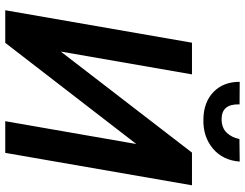

<svg xmlns="http://www.w3.org/2000/svg" viewBox="-121 -812 933 731"><g transform="rotate(90 345.5 -446.5)"><path d="M561 -710.9H685.5L562 0H441.4L528.3 -499L143.1 0H19L142.6 -710.9H263.2L176.3 -211.4ZM595.2 -892.6Q590.3 -827.6 544.9 -790Q499.5 -752.4 433.6 -754.4Q369.1 -755.4 330.3 -792.7Q291.5 -830.1 291.5 -892.6L377.4 -892.1Q375 -823.7 433.6 -823.7Q466.3 -823.7 484.9 -842.8Q503.4 -861.8 509.3 -891.6Z"/></g></svg>

Font: Roboto Medium
Style: Italic
Weight: 500
Italic angle: -12°
Designer: Google
Version: Version 2.134; 2016